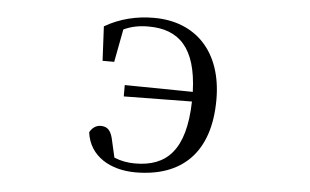

<svg xmlns="http://www.w3.org/2000/svg" viewBox="-44 -595 1087 674"><g transform="rotate(5 500.0 -258.0)"><path d="M391 -247 631 -250C627 -77 561 -16 451 -16C425 -16 402 -20 377 -30L364 -87C357 -123 345 -137 319 -137C304 -137 289 -127 281 -111C292 -26 368 15 455 15C616 15 716 -75 716 -264C716 -433 620 -531 473 -531C412 -531 353 -517 300 -486L306 -365H347L369 -481C397 -494 424 -499 457 -499C563 -499 626 -440 631 -284L391 -287Z"/></g></svg>

Font: Harano Aji Mincho CN
Style: Regular
Weight: 400
Foundry: Masamichi Hosoda
Version: HaranoAjiMinchoCN-Regular version 20230610;ttx 4.39.4